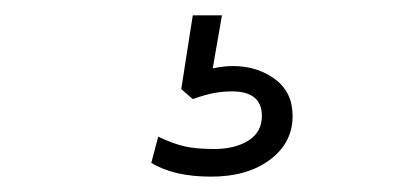

<svg xmlns="http://www.w3.org/2000/svg" viewBox="-20 -40 540 250"><path d="M255 190Q206 190 177 172L186 138Q205 147 220 150.5Q235 154 259 154Q286 154 303.5 143Q321 132 321 111Q321 79 282 79Q271 79 259.5 81Q248 83 231 89L216 76L231 -20H269L257 49Q272 46 283 46Q315 46 338 63Q361 80 361 111Q361 146 331.5 168Q302 190 255 190Z"/></svg>

Font: Nunito Sans ExtraLight
Style: Regular
Weight: 200
Designer: Vernon Adams
Foundry: Vernon Adams
Version: Version 3.006; ttfautohint (v1.8.3)